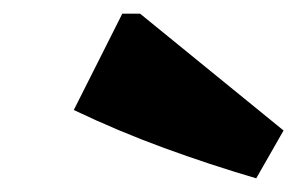

<svg xmlns="http://www.w3.org/2000/svg" viewBox="-20 -801 435 281"><path d="M355 -540Q287 -560 220 -584.5Q153 -609 88 -640L159 -781H185L395 -610Z"/></svg>

Font: Piazzolla Black
Style: Italic
Weight: 900
Italic angle: -11.3°
Designer: Juan Pablo del Peral
Foundry: Huerta Tipografica
Version: Version 1.330